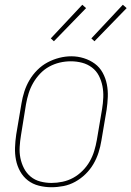

<svg xmlns="http://www.w3.org/2000/svg" viewBox="-20 -777 551 805"><path d="M195 8Q169 8 143 1.5Q117 -5 97 -20.5Q77 -36 64.5 -58.5Q52 -81 47 -106.5Q42 -132 43 -159Q44 -186 48 -213L70 -343Q74 -368 82 -393Q90 -418 103.5 -441Q117 -464 136.5 -483.5Q156 -503 179.5 -515.5Q203 -528 228.5 -534.5Q254 -541 279 -541Q306 -541 331.5 -533Q357 -525 377.5 -510Q398 -495 410.5 -472Q423 -449 428 -423.5Q433 -398 432 -371Q431 -344 427 -317L405 -187Q401 -162 393 -137Q385 -112 371.5 -89Q358 -66 338.5 -47Q319 -28 295.5 -15Q272 -2 246.5 3Q221 8 195 8ZM196 -10Q219 -10 242.5 -15Q266 -20 287 -31.5Q308 -43 326 -61Q344 -79 356 -100Q368 -121 375 -144Q382 -167 386 -190L408 -320Q412 -344 413 -368.5Q414 -393 409.5 -416Q405 -439 394.5 -459.5Q384 -480 365.5 -494Q347 -508 324 -514Q301 -520 277 -520Q253 -520 230 -514.5Q207 -509 186 -497.5Q165 -486 148 -468Q131 -450 119 -429Q107 -408 100 -385.5Q93 -363 89 -340L68 -210Q64 -186 62.5 -161.5Q61 -137 65.5 -114.5Q70 -92 80.5 -71.5Q91 -51 108.5 -36.5Q126 -22 149 -16Q172 -10 196 -10ZM376 -604 363 -616 495 -757 511 -743ZM206 -604 193 -616 325 -757 341 -743Z"/></svg>

Font: Iosevka Slab Thin Oblique
Style: Regular
Weight: 100
Italic angle: -9°
Monospace: yes
Designer: Belleve Invis
Foundry: Belleve Invis
Version: Version 11.1.0; ttfautohint (v1.8.3)